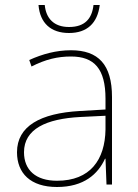

<svg xmlns="http://www.w3.org/2000/svg" viewBox="-20 -738 551 768"><path d="M379 -718H354C348 -665 321 -630 256 -630C195 -630 164 -665 159 -718H134C140 -645 184 -606 256 -606C328 -606 370 -645 379 -718ZM264 -537C205 -537 150 -522 97 -498L106 -472C163 -501 211 -512 264 -512C357 -512 402 -463 402 -343V-300L299 -294C142 -285 48 -234 48 -129C48 -45 102 10 208 10C316 10 372 -42 400 -103H402L406 0H428V-350C428 -480 373 -537 264 -537ZM301 -270 402 -275V-220C400 -99 341 -15 208 -15C123 -15 76 -58 76 -129C76 -222 165 -263 301 -270Z"/></svg>

Font: Noto Sans Syriac Eastern Thin
Style: Regular
Weight: 100
Designer: Patrick Giasson and the Monotype Design Team
Foundry: Monotype Imaging Inc.
Version: Version 3.001